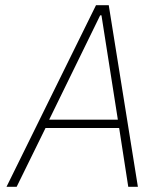

<svg xmlns="http://www.w3.org/2000/svg" viewBox="-20 -718 640 738"><path d="M473 0 438 -226H155L44 0H5L349 -698H398L510 0ZM370 -659H365L169 -258H433Z"/></svg>

Font: IBM Plex Mono ExtraLight
Style: Italic
Weight: 200
Italic angle: -9°
Monospace: yes
Designer: Mike Abbink, Paul van der Laan, Pieter van Rosmalen
Foundry: Bold Monday
Version: Version 2.3